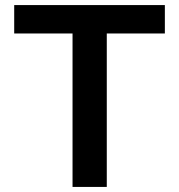

<svg xmlns="http://www.w3.org/2000/svg" viewBox="-20 -737 707 757"><path d="M266 -605H36V-717H630V-605H401V0H266Z"/></svg>

Font: Nebula Sans Semibold
Style: Regular
Weight: 600
Designer: Paul D. Hunt for Adobe (as Source Sans)
Foundry: Nebula Entertainment & Broadcasting LLC
Version: Version 1.010